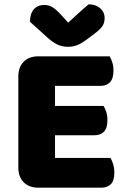

<svg xmlns="http://www.w3.org/2000/svg" viewBox="-20 -867 588 890"><path d="M158 3Q115 3 90 -22Q65 -47 65 -90V-513Q65 -556 90 -581Q115 -606 158 -606H488Q495 -595 500.5 -578Q506 -561 506 -540Q506 -503 490 -486Q474 -469 446 -469H235V-376H460Q467 -365 472.5 -348Q478 -331 478 -310Q478 -273 462 -256.5Q446 -240 418 -240H235V-135H492Q499 -124 504.5 -106Q510 -88 510 -67Q510 -30 494 -13.5Q478 3 450 3ZM296 -762Q321 -785 345 -807Q369 -829 391 -847Q423 -847 444 -829Q465 -811 465 -783Q465 -762 455 -746.5Q445 -731 417 -710L389 -689Q360 -667 340 -658.5Q320 -650 296 -650Q266 -650 244 -661.5Q222 -673 202 -691L119 -766Q119 -803 136.5 -823.5Q154 -844 186 -844Q206 -844 223.5 -833.5Q241 -823 269 -792Z"/></svg>

Font: Baloo Paaji 2 ExtraBold
Style: Regular
Weight: 800
Designer: Shuchita Grover, Noopur Datye and Ek Type
Foundry: Ek Type
Version: Version 1.640;hotconv 1.0.111;makeotfexe 2.5.65597; ttfautoh